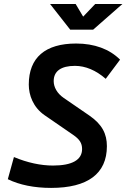

<svg xmlns="http://www.w3.org/2000/svg" viewBox="-20 -918 626 948"><path d="M232.4 9.8C413.1 9.8 507.8 -60.5 507.8 -196.3C507.8 -256.3 484.9 -303.7 420.9 -347.7L294.4 -434.6C261.2 -457.5 245.1 -488.3 245.1 -517.6C245.1 -566.9 281.7 -592.8 350.1 -592.8C401.9 -592.8 454.1 -570.8 502 -528.8L572.8 -623.5C520.5 -675.8 445.8 -703.1 356 -703.1C203.6 -703.1 122.1 -633.8 122.1 -500.5C122.1 -448.2 143.6 -388.2 200.2 -349.1L341.3 -252C372.6 -230.5 385.3 -211.4 385.3 -182.1C385.3 -128.4 335.9 -100.6 241.7 -100.6C181.2 -100.6 115.2 -114.7 48.8 -142.6L18.6 -33.2C76.2 -4.9 149.4 9.8 232.4 9.8ZM326.7 -771.5H439.9L584.5 -898.4H450.2L390.6 -835.9L353.5 -898.4H227.1Z"/></svg>

Font: Cascadia Mono PL SemiBold
Style: Italic
Weight: 600
Italic angle: -10°
Monospace: yes
Designer: Aaron Bell
Foundry: Saja Typeworks
Version: Version 2404.023